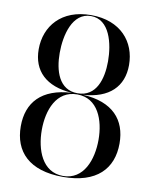

<svg xmlns="http://www.w3.org/2000/svg" viewBox="-86 -825 722 900"><g transform="rotate(10 275.0 -375.0)"><path d="M40 -190C40 -70 114 10 275 10C436 10 510 -70 510 -190C510 -303 444.5 -377.5 302 -385.5C425.5 -393.5 490 -457.5 490 -560C490 -670 416 -760 275 -760C134 -760 60 -670 60 -560C60 -457.5 124.5 -393.5 248 -385.5C105.5 -377.5 40 -303 40 -190ZM160 -560C160 -644 186 -755.5 275 -755.5C364 -755.5 390 -644 390 -560C390 -476 364 -388 275 -388C186 -388 160 -476 160 -560ZM140 -190C140 -284 176 -382.5 275 -382.5C374 -382.5 410 -284 410 -190C410 -96 374 5.5 275 5.5C176 5.5 140 -96 140 -190Z"/></g></svg>

Font: Bodoni* 36pt
Style: Regular
Weight: 400
Version: Version 2.3